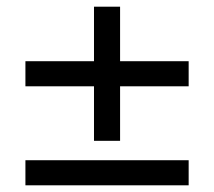

<svg xmlns="http://www.w3.org/2000/svg" viewBox="-20 -554 640 574"><path d="M261 -133V-296H56V-371H261V-534H339V-371H544V-296H339V-133ZM56 0V-75H544V0Z"/></svg>

Font: NunitoSans_10ptSemiBold
Style: Regular
Weight: 600
Designer: Vernon Adams
Foundry: Vernon Adams
Version: Version 3.101;gftools[0.9.27]